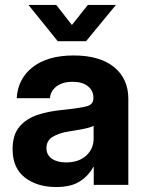

<svg xmlns="http://www.w3.org/2000/svg" viewBox="-20 -752 593 781"><path d="M208.5 8.8Q131.3 8.8 81.3 -29.8Q31.2 -68.4 31.2 -145.5Q31.2 -203.6 59.1 -236.6Q86.9 -269.5 132.8 -284.7Q178.7 -299.8 232.4 -304.7Q303.2 -312 331.5 -319.3Q359.9 -326.7 359.9 -351.6V-355Q359.9 -383.3 337.4 -401.4Q314.9 -419.4 275.4 -419.4Q235.4 -419.4 210.4 -400.9Q185.5 -382.3 183.1 -352.5H47.9Q52.7 -432.1 113.3 -479.2Q173.8 -526.4 279.8 -526.4Q385.7 -526.4 443.8 -479.2Q502 -432.1 502 -349.6V0H361.3V-72.8H359.4Q338.9 -35.2 303.2 -13.2Q267.6 8.8 208.5 8.8ZM248.5 -91.3Q300.3 -91.3 330.6 -118.9Q360.8 -146.5 360.8 -188.5V-240.2Q348.6 -233.4 320.3 -227.8Q292 -222.2 257.3 -216.8Q220.2 -210.9 194.6 -195.6Q168.9 -180.2 168.9 -149.4Q168.9 -122.1 190.7 -106.7Q212.4 -91.3 248.5 -91.3ZM209 -731.9 272.5 -650.4 337.4 -731.9H451.2V-731.4L330.1 -584.5H214.8L96.2 -731.4V-731.9Z"/></svg>

Font: Inter Display
Style: Bold
Weight: 700
Designer: Rasmus Andersson
Foundry: rsms
Version: Version 4.001;git-9221beed3